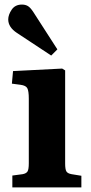

<svg xmlns="http://www.w3.org/2000/svg" viewBox="-20 -820 400 840"><path d="M34 0V-52L79 -58Q95 -61 100.5 -70Q106 -79 106 -106V-388Q106 -422 99.5 -434Q93 -446 70 -449L32 -454L37 -509L252 -520L265 -512V-105Q265 -79 270.5 -70Q276 -61 293 -58L336 -51V0ZM204 -577 54 -676Q16 -701 16 -735Q16 -755 31 -777.5Q46 -800 76 -800Q91 -800 102 -793.5Q113 -787 126 -767L231 -604Z"/></svg>

Font: Literata 36pt
Style: Bold
Weight: 700
Designer: Latin by Veronika Burian and Jose Scaglione. Greek by Irene Vlachou. Cyrillic by Vera Evstafieva.
Foundry: TypeTogether
Version: Version 3.002